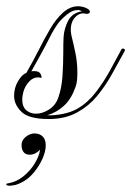

<svg xmlns="http://www.w3.org/2000/svg" viewBox="-55 -370 419 613"><path d="M101 10Q37 10 13.5 -13Q-10 -36 -10 -64Q-10 -90 3 -111.5Q16 -133 29 -137Q38 -153 48.5 -172Q59 -191 68 -209Q86 -245 105 -277.5Q124 -310 146.5 -330Q169 -350 194 -350Q206 -350 219 -345Q232 -339 232 -333Q232 -329 228 -327Q224 -325 219 -326Q201 -331 186 -316Q171 -301 171 -275Q171 -271 171.5 -266.5Q172 -262 173 -257Q179 -233 185.5 -202Q192 -171 192 -139Q192 -127 191 -115Q190 -103 186 -92Q173 -55 150.5 -33.5Q128 -12 96 -2Q120 -1 146.5 -6.5Q173 -12 192 -23Q225 -42 250.5 -75Q276 -108 296 -144.5Q316 -181 332 -211Q333 -215 338 -215Q341 -215 343 -212.5Q345 -210 343 -207Q323 -170 302 -132.5Q281 -95 255 -63.5Q229 -32 193 -12Q154 10 101 10ZM60 -7Q80 -7 101 -20Q122 -33 131 -58Q142 -89 144.5 -127.5Q147 -166 147 -200Q147 -234 148 -252Q150 -280 163 -304.5Q176 -329 207 -334Q200 -338 193 -338Q176 -338 158 -323Q140 -308 131 -296Q117 -277 104 -251Q91 -225 75 -196L45 -142Q48 -143 54 -143Q70 -143 74.5 -134Q79 -125 77 -121Q74 -122 71.5 -122.5Q69 -123 67 -123Q50 -123 37.5 -109Q25 -95 20 -78Q18 -71 17 -64.5Q16 -58 16 -53Q16 -29 29 -18Q42 -7 60 -7ZM-24 223Q-35 223 -35 218Q-35 216 -28 215Q-3 211 19 193.5Q41 176 55.5 152.5Q70 129 73 108Q57 124 40 124Q26 124 19.5 114.5Q13 105 14 89Q16 75 29 65.5Q42 56 55 56Q71 56 81 65.5Q91 75 91 94Q91 114 80.5 137Q70 160 54.5 179Q39 198 22 208Q3 219 -8.5 221Q-20 223 -24 223Z"/></svg>

Font: Mea Culpa
Style: Regular
Weight: 400
Designer: Robert E. Leuschke
Foundry: Robert E. Leuschke
Version: Version 1.010; ttfautohint (v1.8.3)